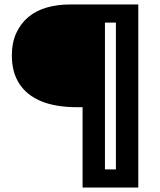

<svg xmlns="http://www.w3.org/2000/svg" viewBox="-20 -680 713 858"><path d="M349 158V-201H324Q229 -201 164.5 -227.5Q100 -254 66.5 -305.5Q33 -357 33 -431Q33 -490 53 -533Q73 -576 107.5 -604.5Q142 -633 189.5 -646.5Q237 -660 292 -660H449V158ZM389 158V77H564V158ZM498 158V-660H598V158ZM370 -579V-660H584V-579Z"/></svg>

Font: Bricolage Grotesque SemiBold
Style: Regular
Weight: 600
Designer: Mathieu Triay
Foundry: Atelier Triay
Version: Version 1.000;gftools[0.9.30]